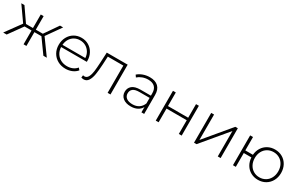

<svg xmlns="http://www.w3.org/2000/svg" viewBox="161 -1716 4472 2912"><g transform="rotate(30 2396.5 -260.0)"><path d="M551 -242H428V0H378V-242H256L82 0H21L216 -268L37 -522H92L256 -285H378V-522H428V-285H551L715 -522H770L591 -268L785 0H725Z M843 -261Q843 -337 875.5 -397.5Q908 -458 965 -492Q1022 -526 1093 -526Q1164 -526 1220.5 -492.5Q1277 -459 1309.5 -399Q1342 -339 1342 -263L1341 -249H892Q894 -188 923 -140.5Q952 -93 1001.5 -67Q1051 -41 1113 -41Q1164 -41 1207.5 -59.5Q1251 -78 1280 -114L1309 -81Q1275 -40 1223.5 -18Q1172 4 1112 4Q1034 4 973 -30Q912 -64 877.5 -124Q843 -184 843 -261ZM1293 -288Q1290 -344 1263 -388Q1236 -432 1192 -457Q1148 -482 1093 -482Q1038 -482 994 -457.5Q950 -433 923.5 -388.5Q897 -344 893 -288Z M1418 -40Q1460 -40 1482 -81Q1504 -122 1512 -183Q1520 -244 1525 -342L1534 -522H1900V0H1850V-477H1578L1571 -338Q1565 -230 1553 -157Q1541 -84 1512 -39Q1483 6 1432 6Q1417 6 1389 -1L1394 -44Q1410 -40 1418 -40Z M2442 -93Q2417 -47 2369 -21.5Q2321 4 2254 4Q2167 4 2116.5 -37Q2066 -78 2066 -145Q2066 -210 2112.5 -250.5Q2159 -291 2261 -291H2440V-333Q2440 -406 2400.5 -444Q2361 -482 2285 -482Q2233 -482 2185.5 -464Q2138 -446 2105 -416L2080 -452Q2119 -487 2174 -506.5Q2229 -526 2289 -526Q2386 -526 2438 -476.5Q2490 -427 2490 -331V0H2442ZM2261 -37Q2326 -37 2371.5 -67Q2417 -97 2440 -154V-252H2262Q2185 -252 2150.5 -224Q2116 -196 2116 -147Q2116 -96 2154 -66.5Q2192 -37 2261 -37Z M2693 -522H2743V-284H3097V-522H3147V0H3097V-240H2743V0H2693Z M3363 -522H3413V-77L3785 -522H3829V0H3779V-445L3407 0H3363Z M4045 -522H4095V-288H4228Q4234 -358 4268 -412Q4302 -466 4358 -496Q4414 -526 4482 -526Q4555 -526 4613 -492.5Q4671 -459 4704 -398.5Q4737 -338 4737 -261Q4737 -185 4704 -124.5Q4671 -64 4613 -30Q4555 4 4482 4Q4412 4 4355.5 -27Q4299 -58 4265.5 -114Q4232 -170 4228 -242H4095V0H4045ZM4687 -261Q4687 -326 4660.5 -376Q4634 -426 4587 -453.5Q4540 -481 4482 -481Q4424 -481 4377 -453.5Q4330 -426 4303.5 -376Q4277 -326 4277 -261Q4277 -197 4303.5 -146.5Q4330 -96 4377 -68Q4424 -40 4482 -40Q4540 -40 4587 -68Q4634 -96 4660.5 -146.5Q4687 -197 4687 -261Z"/></g></svg>

Font: Goldbeck Next Light
Style: Regular
Weight: 300
Designer: Julieta Ulanovsky
Foundry: Julieta Ulanovsky
Version: Version 7.200